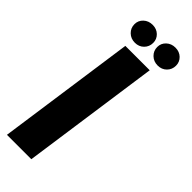

<svg xmlns="http://www.w3.org/2000/svg" viewBox="-246 -751 774 774"><g transform="rotate(45 140.5 -364.5)"><path d="M-2 0 82 -591H221L137 0ZM100 -627Q77 -627 61.5 -642Q46 -657 46 -679Q46 -700 61.5 -714.5Q77 -729 100 -729Q123 -729 138 -714.5Q153 -700 153 -679Q153 -657 138 -642Q123 -627 100 -627ZM230 -627Q207 -627 191.5 -642Q176 -657 176 -679Q176 -700 191.5 -714.5Q207 -729 230 -729Q253 -729 268 -714.5Q283 -700 283 -679Q283 -657 268 -642Q253 -627 230 -627Z"/></g></svg>

Font: Alumni Sans ExtraBold
Style: Italic
Weight: 800
Italic angle: -8°
Designer: Robert E. Leuschke
Foundry: Robert E. Leuschke
Version: Version 1.016